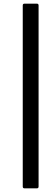

<svg xmlns="http://www.w3.org/2000/svg" viewBox="-20 -850 297 1055"><path d="M115 185Q105 185 105 175V-820Q105 -830 115 -830H182Q192 -830 192 -820V175Q192 185 182 185Z"/></svg>

Font: Sofia Sans Hairline
Style: Italic
Weight: 1
Italic angle: -9°
Designer: Botio Nikoltchev, Ani Petrova
Foundry: lettersoup
Version: Version 4.102